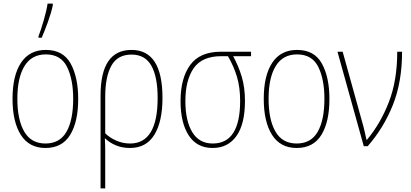

<svg xmlns="http://www.w3.org/2000/svg" viewBox="-20 -817 2298 1073"><path d="M213 -606Q229 -643 247.5 -693.5Q266 -744 275 -787V-797H246Q240 -757 224 -702Q208 -647 195 -614V-606ZM236 -538Q145 -538 97.5 -466.5Q50 -395 50 -265Q50 -136 96.5 -63Q143 10 234 10Q327 10 372 -63Q417 -136 417 -264Q417 -385 375 -461.5Q333 -538 236 -538ZM236 -513Q320 -513 354.5 -443.5Q389 -374 389 -265Q389 -146 351.5 -80.5Q314 -15 234 -15Q154 -15 115.5 -81.5Q77 -148 77 -265Q77 -383 117 -448Q157 -513 236 -513Z M861 -270Q861 -15 707 -15Q666 -15 629 -31.5Q592 -48 568 -72V-276Q568 -388 602.5 -450Q637 -512 715 -512Q791 -512 826 -449.5Q861 -387 861 -270ZM715 -538Q542 -538 542 -284V236H568V73Q568 46 568 19.5Q568 -7 566 -43H568Q592 -20 627 -5Q662 10 707 10Q797 10 842.5 -63.5Q888 -137 888 -270Q888 -538 715 -538Z M1283 -503H1383V-528H1215Q1097 -528 1043 -454Q989 -380 989 -252Q989 -131 1034.5 -60.5Q1080 10 1168 10Q1254 10 1301.5 -57Q1349 -124 1349 -253Q1349 -327 1331.5 -386.5Q1314 -446 1283 -503ZM1217 -503H1254Q1287 -446 1304.5 -387Q1322 -328 1322 -253Q1322 -15 1169 -15Q1093 -15 1054.5 -78.5Q1016 -142 1016 -252Q1016 -369 1062.5 -436Q1109 -503 1217 -503Z M1640 -538Q1549 -538 1501.5 -466.5Q1454 -395 1454 -265Q1454 -136 1500.5 -63Q1547 10 1638 10Q1731 10 1776 -63Q1821 -136 1821 -264Q1821 -385 1779 -461.5Q1737 -538 1640 -538ZM1640 -513Q1724 -513 1758.5 -443.5Q1793 -374 1793 -265Q1793 -146 1755.5 -80.5Q1718 -15 1638 -15Q1558 -15 1519.5 -81.5Q1481 -148 1481 -265Q1481 -383 1521 -448Q1561 -513 1640 -513Z M2013 0H2035Q2125 -103 2176 -231.5Q2227 -360 2227 -528H2200Q2200 -368 2153.5 -247.5Q2107 -127 2031 -36H2028Q2024 -55 2019 -77Q2014 -99 2011 -110L1895 -528H1866Z"/></svg>

Font: Noto Sans Display SemiCondensed Thin
Style: Regular
Weight: 250
Width: 4
Designer: Monotype Design team
Foundry: Monotype Imaging Inc.
Version: 1.000